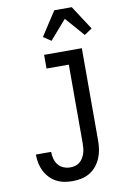

<svg xmlns="http://www.w3.org/2000/svg" viewBox="-105 -1036 710 1103"><g transform="rotate(-10 250.0 -484.5)"><path d="M227 8Q203 8 178.5 3.5Q154 -1 132.5 -12.5Q111 -24 94 -42Q77 -60 66 -82Q55 -104 50 -128Q45 -152 45 -176V-179H134V-177Q134 -157 139.5 -137.5Q145 -118 157.5 -102.5Q170 -87 189 -79.5Q208 -72 227 -72Q242 -72 256.5 -76Q271 -80 282.5 -89.5Q294 -99 301.5 -111.5Q309 -124 313.5 -138Q318 -152 319.5 -167Q321 -182 321 -196V-655H191V-735H411V-196Q411 -170 407 -144.5Q403 -119 393 -95Q383 -71 366.5 -50.5Q350 -30 327.5 -16.5Q305 -3 279 2.5Q253 8 227 8ZM247 -807 202 -837 293 -977H395L486 -837L441 -807L344 -918Z"/></g></svg>

Font: Iosevka Term Medium
Style: Regular
Weight: 500
Monospace: yes
Designer: Belleve Invis
Foundry: Belleve Invis
Version: Version 26.3.1